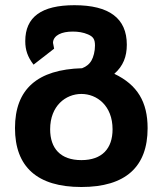

<svg xmlns="http://www.w3.org/2000/svg" viewBox="-20 -541 642 757"><path d="M300.8 196.3C475.1 196.3 562 116.7 562 -35.6C562 -138.7 522 -206.5 430.7 -250C465.8 -280.8 480 -317.9 480 -364.7C480 -469.2 410.2 -520.5 273.4 -520.5C143.6 -520.5 79.6 -474.1 79.6 -378.9C79.6 -360.4 82 -346.2 86.9 -331.5C92.3 -315.9 100.1 -302.2 112.3 -286.1L193.4 -349.1L189 -372.1C189 -388.2 200.2 -399.4 212.4 -405.8C226.6 -413.1 244.6 -416.5 267.1 -416.5C287.6 -416.5 308.1 -413.6 327.1 -405.3C347.2 -396.5 354.5 -386.7 354.5 -361.3C354.5 -338.9 348.6 -315.9 340.3 -301.8C331.1 -286.1 317.9 -277.8 303.7 -272C127.9 -267.1 39.1 -189.9 39.1 -36.1C39.1 116.7 126.5 196.3 300.8 196.3ZM300.8 90.3C218.3 90.3 177.7 43.9 177.7 -31.2C177.7 -216.8 423.8 -217.3 423.8 -31.2C423.8 44.4 382.8 90.3 300.8 90.3Z"/></svg>

Font: Hack
Style: Bold
Weight: 700
Monospace: yes
Designer: Christopher Simpkins
Foundry: Christopher Simpkins
Version: Version 2.010